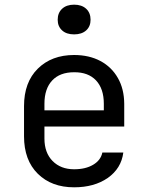

<svg xmlns="http://www.w3.org/2000/svg" viewBox="-20 -797 639 827"><path d="M299.3 -648.9Q266.1 -648.9 247.6 -666Q228.5 -683.1 228.5 -711.9Q228.5 -741.7 247.6 -759.3Q266.6 -776.9 299.3 -776.9Q332 -776.9 351.1 -759.3Q370.1 -741.7 370.1 -711.9Q370.1 -683.1 351.1 -666Q332 -648.9 299.3 -648.9ZM299.3 9.8Q202.1 9.8 143.1 -48.3Q83.5 -106.9 83.5 -210V-339.8Q83.5 -442.9 143.1 -501.5Q202.6 -560.1 299.3 -560.1Q363.8 -560.1 412.6 -534.2Q460.9 -508.3 487.8 -460.9Q514.6 -414.1 515.1 -350.1V-252H171.4V-200.2Q171.4 -139.2 206.5 -103.5Q241.7 -67.9 299.3 -67.9Q348.6 -67.9 381.3 -87.4Q414.1 -106.9 420.9 -140.1H511.2Q502.4 -71.3 443.8 -30.3Q385.7 9.8 299.3 9.8ZM171.4 -321.8H427.2V-350.1Q427.2 -415 393.6 -450.7Q359.9 -486.3 299.3 -485.8Q238.3 -485.8 205.1 -450.7Q171.4 -415 171.4 -350.1Z"/></svg>

Font: UDEV Gothic 35
Style: Regular
Weight: 400
Version: v2.1.0; ttfautohint (v1.8.4.7-5d5b-dirty) -l 6 -r 45 -G 200 